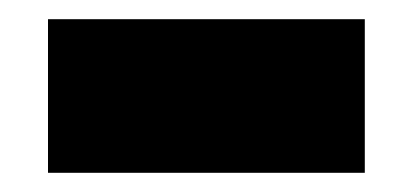

<svg xmlns="http://www.w3.org/2000/svg" viewBox="-20 -419 430 200"><path d="M30 -239H360V-399H30Z"/></svg>

Font: Banana Brick
Style: Regular
Weight: 400
Designer: artmaker
Foundry: artmaker
Version: Version 4.000 2011 initial release